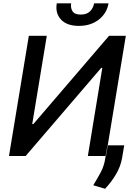

<svg xmlns="http://www.w3.org/2000/svg" viewBox="-20 -944 787 1162"><path d="M154.5 -727.3 34.4 0H135.3L592.8 -533.4H599.2L511.7 0H621.4L741.5 -727.3H640L181.9 -193.2H175.1L263.2 -727.3ZM549.4 -923.7H636.7Q626.8 -863.6 578.1 -825.5Q529.5 -787.3 457 -787.3Q385.3 -787.3 349.4 -825.5Q313.6 -863.6 323.5 -923.7H410.5Q406.2 -897 418.5 -876.4Q430.8 -855.8 468.4 -855.8Q506 -855.8 525.6 -876.2Q545.1 -896.7 549.4 -923.7ZM731.9 -64.6 718.8 12.4Q710.2 63.2 682 110.8Q653.8 158.4 615.8 198.5L544.4 177.2Q568.9 137.4 589.3 99.4Q609.7 61.4 616.8 16.3L630.3 -64.6Z"/></svg>

Font: Inter UI Medium
Style: Italic
Weight: 500
Italic angle: 9.39999°
Designer: Rasmus Andersson
Foundry: rsms
Version: 3.2;8d6f07862